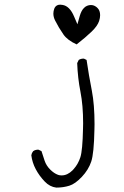

<svg xmlns="http://www.w3.org/2000/svg" viewBox="-20 -705 540 838"><path d="M417 -638.7Q417 -658.7 405.8 -669.9Q401.4 -674.8 393.8 -679Q386.2 -683.1 377.2 -683.1Q368.2 -683.1 360.1 -679.7Q352.1 -676.3 346.7 -670.4Q335 -659.2 328.1 -635.3L317.9 -599.1L303.2 -633.3Q283.7 -679.2 252.4 -683.6Q247.6 -684.6 242.7 -684.6Q227.1 -684.6 219.7 -672.9Q218.3 -670.4 216.8 -667Q212.9 -656.2 212.9 -645.5Q212.9 -630.4 220.7 -615.2Q235.8 -585 256.8 -554.7Q274.4 -529.3 314.5 -511.2Q354 -542 379.6 -566.7Q405.3 -591.3 412.6 -613.3Q417 -627 417 -638.7ZM392.6 -162.6Q392.6 -248.5 380.9 -309.1Q367.7 -376 357.9 -443.4L347.2 -448.7Q345.7 -449.2 344.7 -449.2Q332.5 -449.2 323.7 -443.4L316.9 -429.7Q319.3 -364.3 331.1 -304.7Q342.8 -245.1 342.8 -167Q342.8 -155.3 342.3 -142.6Q340.3 -48.3 330.8 -18.8Q321.3 10.7 302.2 32.2L296.9 38.1Q274.4 60.5 249.5 60.5Q248 60.5 243.9 60.3Q239.7 60.1 233.4 58.1Q215.8 51.8 199 34.9Q182.1 18.1 174.8 -3.4L161.1 -45.4L148.9 -51.3Q147.5 -51.8 145.8 -51.8Q144 -51.8 141.4 -51.5Q138.7 -51.3 135.3 -50.3Q129.4 -48.8 124.5 -44.9Q118.2 -37.1 116.7 -27.3Q120.6 4.4 136 33.4Q151.4 62.5 175.3 87.4Q197.3 110.4 225.6 113.8Q256.3 113.8 282.7 105.5Q308.1 97.7 337.2 66.9Q366.2 36.1 378.2 0.2Q390.1 -35.6 392.1 -137.7Q392.6 -150.4 392.6 -162.6Z"/></svg>

Font: NaikaiFont
Style: ExtraLight
Weight: 200
Version: Version 1.89